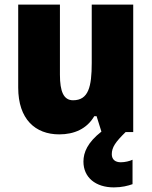

<svg xmlns="http://www.w3.org/2000/svg" viewBox="-20 -573 658 833"><path d="M465 96C465 66 481 43 525 0H558V-553H378V-300C378 -197 364 -138 297 -138C256 -138 240 -176 240 -249V-553H59V-193C59 -56 133 10 237 10C302 10 357 -14 389 -69H399L420 -2C360 45 342 88 342 128C342 197 395 240 474 240C509 240 535 233 555 226V120C543 126 522 131 504 131C480 131 465 119 465 96Z"/></svg>

Font: Noto Sans Thai Looped SemiCondensed Black
Style: Regular
Weight: 900
Width: 4
Designer: Sasikarn Vongin, Ben Mitchell
Foundry: The Fontpad Ltd
Version: Version 1.001